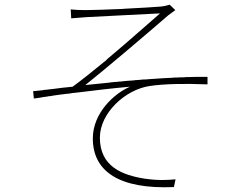

<svg xmlns="http://www.w3.org/2000/svg" viewBox="-20 -769 1040 817"><path d="M720 27 727 -6C692 -3 656 0 594 -9C501 -24 405 -60 405 -183C405 -289 514 -388 617 -403C676 -412 763 -414 863 -410V-442C862 -442 860 -442 859 -442H849C827 -442 804 -442 781 -441H772C767 -440 762 -440 757 -440H747C739 -439 730 -439 722 -439L712 -438C689 -437 666 -436 642 -434L627 -433C622 -433 617 -432 612 -432L602 -431H592C585 -430 578 -430 572 -429L557 -428C555 -428 553 -428 551 -427L536 -426C531 -426 526 -425 521 -425L511 -424L501 -423C499 -423 498 -423 496 -422H486C484 -421 483 -421 481 -421L466 -420L456 -419L441 -417L431 -416C415 -414 398 -413 382 -411L372 -410C369 -410 365 -409 362 -409L352 -408C349 -407 346 -407 343 -407C384 -440 445 -490 505 -541L518 -552L531 -563C533 -564 534 -566 536 -567L544 -574C605 -625 661 -674 696 -704C704 -710 720 -721 726 -726L702 -749C692 -746 677 -742 663 -741C638 -739 576 -735 513 -732L501 -731C434 -728 368 -726 345 -726C318 -726 298 -727 281 -729L283 -691C295 -692 320 -694 347 -696C392 -699 613 -709 661 -712C619 -676 530 -596 438 -519L430 -511L421 -504C375 -466 330 -430 289 -400C263 -398 233 -394 202 -390L192 -389L176 -387C174 -387 173 -387 171 -387L161 -385C147 -384 134 -382 121 -381L124 -350L134 -351C141 -352 147 -353 154 -354L164 -356C169 -357 175 -357 180 -358L190 -360C191 -360 193 -360 195 -360L205 -362C212 -363 219 -364 226 -365L241 -367C249 -368 258 -369 266 -370L277 -371L287 -373C290 -373 294 -374 297 -374L307 -375C386 -385 464 -394 533 -400C467 -372 375 -289 375 -180C375 -39 488 37 720 27Z"/></svg>

Font: Glow Sans SC Normal ExtraLight
Style: Regular
Weight: 200
Designer: Ryoko NISHIZUKA (kana, bopomofo & ideographs); Paul D. Hunt (Latin, Greek & Cyrillic); Sandoll Communications, Soo-young
Version: Version 0.93